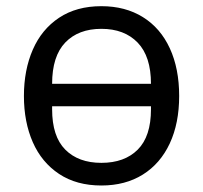

<svg xmlns="http://www.w3.org/2000/svg" viewBox="-20 -578 640 606"><path d="M55.5 -275Q55.5 -357 83.5 -421.2Q111.5 -485.5 166.5 -522Q221.5 -558.5 300 -558.5Q375.5 -558.5 431 -524Q486.5 -489.5 516 -425.5Q545.5 -361.5 545.5 -275Q545.5 -189 515.8 -125.2Q486 -61.5 430.8 -27Q375.5 7.5 300 7.5Q221.5 7.5 166.5 -29Q111.5 -65.5 83.5 -129.2Q55.5 -193 55.5 -275ZM456.5 -233V-242.5H144.5V-233Q144.5 -147.5 186 -105.8Q227.5 -64 300 -64Q373 -64 414.8 -105.8Q456.5 -147.5 456.5 -233ZM300 -487Q227.5 -487 186 -443.8Q144.5 -400.5 144.5 -313.5H456.5Q456.5 -400 414.5 -443.5Q372.5 -487 300 -487Z"/></svg>

Font: JuliaMono Light
Style: Regular
Weight: 300
Monospace: yes
Designer: cormullion
Foundry: corm
Version: Version 0.054; ttfautohint (v1.8.4)